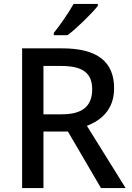

<svg xmlns="http://www.w3.org/2000/svg" viewBox="-20 -961 672 981"><path d="M480 -931V-941H356C331 -896 285 -830 255 -793V-781H325C373 -817 451 -894 480 -931ZM297 -714H93V0H202V-289H327L496 0H622L424 -318C496 -346 563 -400 563 -510C563 -646 477 -714 297 -714ZM292 -624C401 -624 451 -589 451 -505C451 -419 402 -377 296 -377H202V-624Z"/></svg>

Font: Noto Sans Lao UI Med
Style: Regular
Weight: 500
Designer: Monotype Design Team
Foundry: Monotype Imaging Inc.
Version: Version 2.000